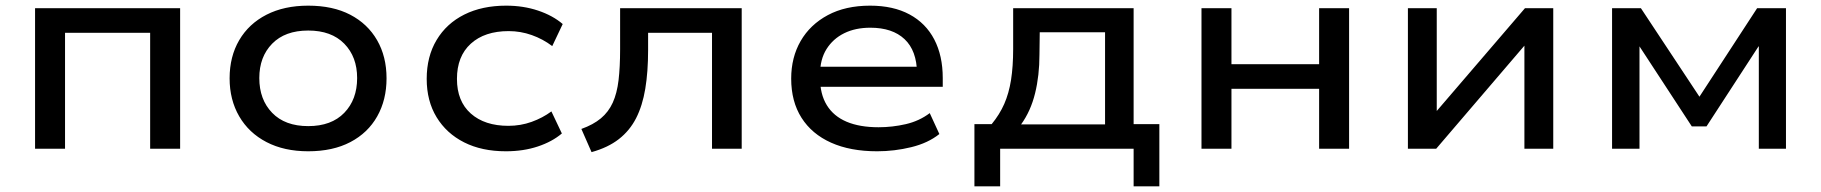

<svg xmlns="http://www.w3.org/2000/svg" viewBox="-20 -526 6440 679"><path d="M104 0V-497H617V0H511V-410H210V0Z M1070 9Q985 9 922.5 -23.5Q860 -56 826 -114.5Q792 -173 792 -249Q792 -326 826 -384Q860 -442 922.5 -474Q985 -506 1070 -506Q1157 -506 1218.5 -474Q1280 -442 1313.5 -384Q1347 -326 1347 -249Q1347 -173 1314 -114.5Q1281 -56 1219 -23.5Q1157 9 1070 9ZM1070 -80Q1152 -80 1197.5 -127Q1243 -174 1243 -250Q1243 -325 1197.5 -371.5Q1152 -418 1070 -418Q988 -418 942.5 -371.5Q897 -325 897 -250Q897 -174 942.5 -127Q988 -80 1070 -80Z M1769 9Q1684 9 1621.5 -22.5Q1559 -54 1524 -111.5Q1489 -169 1489 -247Q1489 -326 1524 -384.5Q1559 -443 1622 -474.5Q1685 -506 1770 -506Q1831 -506 1883 -488.5Q1935 -471 1970 -441L1933 -363Q1900 -388 1860.5 -402Q1821 -416 1779 -416Q1694 -416 1645 -371.5Q1596 -327 1596 -247Q1596 -168 1645 -124.5Q1694 -81 1778 -81Q1821 -81 1860 -95Q1899 -109 1930 -132L1967 -54Q1933 -25 1882 -8Q1831 9 1769 9Z M2072 12 2036 -70Q2078 -85 2105 -107.5Q2132 -130 2147 -163Q2162 -196 2167.5 -242.5Q2173 -289 2173 -352V-497H2603V0H2498V-410H2272V-349Q2272 -272 2262 -212Q2252 -152 2229.5 -108Q2207 -64 2168.5 -34Q2130 -4 2072 12Z M3082 9Q2987 9 2919 -21.5Q2851 -52 2814.5 -109.5Q2778 -167 2778 -248Q2778 -323 2811.5 -381Q2845 -439 2907.5 -472.5Q2970 -506 3057 -506Q3139 -506 3196.5 -475Q3254 -444 3284 -386.5Q3314 -329 3314 -250V-219H2858V-290H3244L3223 -268Q3222 -347 3179 -387.5Q3136 -428 3058 -428Q3005 -428 2965.5 -408.5Q2926 -389 2903 -352.5Q2880 -316 2880 -263V-251Q2880 -193 2904 -154Q2928 -115 2974 -95.5Q3020 -76 3087 -76Q3136 -76 3183.5 -87Q3231 -98 3268 -126L3302 -52Q3262 -20 3202.5 -5.5Q3143 9 3082 9Z M3426 133V-87H3487Q3515 -121 3531.5 -158.5Q3548 -196 3555.5 -243.5Q3563 -291 3563 -353V-497H3989V-87H4080V133H3989V0H3517V133ZM3591 -86H3888V-412H3657L3656 -333Q3656 -259 3640.5 -196Q3625 -133 3591 -86Z M4229 0V-497H4335V-299H4645V-497H4751V0H4645V-212H4335V0Z M4959 0V-497H5061V-130H5058L5373 -497H5473V0H5371V-368H5374L5059 0Z M5681 0V-497H5783L5990 -184L6194 -497H6296V0H6200V-362H6199L6015 -79H5963L5778 -362V0Z"/></svg>

Font: Nunito Sans 7pt SemiExpanded Medium
Style: Regular
Weight: 500
Width: 6
Designer: Vernon Adams
Foundry: Vernon Adams
Version: Version 3.101;gftools[0.9.27]